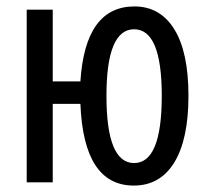

<svg xmlns="http://www.w3.org/2000/svg" viewBox="-20 -567 646 597"><path d="M566 -269Q566 -405 522 -476Q478 -547 398 -547Q245 -547 230 -314H144V-537H63V0H144V-244H230Q240 10 396 10Q478 10 522 -62Q566 -134 566 -269ZM311 -269Q311 -476 397 -476Q483 -476 483 -269Q483 -60 397 -60Q311 -60 311 -269Z"/></svg>

Font: Noto Sans Display Condensed
Style: Regular
Weight: 400
Width: 3
Designer: Monotype Design Team
Foundry: Monotype Imaging Inc.
Version: Version 1.900